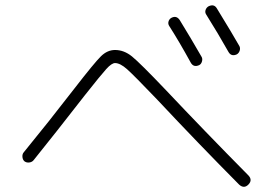

<svg xmlns="http://www.w3.org/2000/svg" viewBox="-20 -788 1040 731"><path d="M631.8 -719.7Q651.4 -730.5 664.1 -711.9Q706.1 -643.6 747.1 -572.3Q752 -564.5 749 -554.2Q746.1 -543.9 738.3 -540Q716.8 -530.3 706.1 -549.8Q662.1 -629.9 624 -689.5Q619.1 -697.3 621.6 -706.1Q624 -714.8 631.8 -719.7ZM773.4 -763.7Q794.9 -774.4 805.7 -755.9Q866.2 -657.2 891.6 -612.3Q895.5 -604.5 892.6 -595.2Q889.6 -585.9 881.8 -581.1Q860.4 -571.3 849.6 -590.8Q810.5 -660.2 764.6 -733.4Q759.8 -741.2 762.7 -750Q765.6 -758.8 773.4 -763.7ZM73.2 -173.8Q66.4 -179.7 65.4 -190.4Q64.5 -201.2 70.3 -208Q163.1 -321.3 262.7 -450.2Q339.8 -549.8 364.3 -573.7Q388.7 -597.7 418 -597.7Q452.1 -597.7 482.4 -573.2Q512.7 -548.8 611.3 -445.3Q757.8 -290 925.8 -120.1Q942.4 -102.5 925.8 -85.4Q909.2 -68.4 890.6 -85Q738.3 -238.3 577.1 -410.2Q490.2 -501 463.9 -524.4Q437.5 -547.9 418 -547.9Q405.3 -547.9 384.8 -525.4Q364.3 -502.9 301.8 -423.8Q189.5 -279.3 108.4 -178.7Q102.5 -170.9 91.8 -169.4Q81.1 -168 73.2 -173.8Z"/></svg>

Font: Rounded Mgen+ 2m light
Style: Regular
Weight: 200
Designer: [Source Han Sans]
Ryoko NISHIZUKA  (kana & ideographs); Paul D. Hunt (Latin, Greek & Cyrillic); Wenlong ZHANG  (bopomofo
Version: Version 1.059.20150602